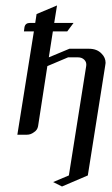

<svg xmlns="http://www.w3.org/2000/svg" viewBox="-20 -489 406 697"><path d="M43 0 103 -375H66.9L68.8 -390.1Q71.8 -405.8 88.9 -405.8H107.9L112.8 -438L187 -469.2L176.8 -405.8H247.1L224.1 -375H171.9L157.2 -280.8L231.9 -312H303.2Q332.5 -312 349.1 -293.9Q363.3 -279.8 363.3 -260.7Q363.3 -258.8 362.5 -254.9Q361.8 -251 361.8 -250L298.8 147.9L205.1 188L172.9 171.9L230 147.9L293 -250Q294.9 -263.2 286.1 -272Q277.3 -280.8 263.2 -280.8H227.1L151.9 -249L118.2 -30.8Q115.7 -16.6 103 -8.8Q91.3 0 78.1 0Z"/></svg>

Font: Hhenum
Style: Italic
Weight: 400
Designer: T. Christopher White
Version: Version 1.0